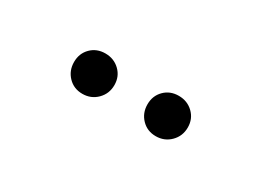

<svg xmlns="http://www.w3.org/2000/svg" viewBox="-18 -978 507 367"><g transform="rotate(30 235.5 -794.5)"><path d="M312 -750Q293 -750 280.5 -763Q268 -776 268 -795Q268 -814 280.5 -826.5Q293 -839 312 -839Q331 -839 344 -826.5Q357 -814 357 -795Q357 -776 344 -763Q331 -750 312 -750ZM150 -750Q131 -750 118.5 -763Q106 -776 106 -795Q106 -814 118.5 -826.5Q131 -839 150 -839Q169 -839 182 -826.5Q195 -814 195 -795Q195 -776 182 -763Q169 -750 150 -750Z"/></g></svg>

Font: Teachers
Style: Regular
Weight: 400
Designer: Alfredo Marco Pradil, Chank Diesel
Version: Version 1.001